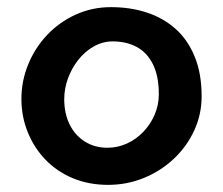

<svg xmlns="http://www.w3.org/2000/svg" viewBox="-20 -520 625 538"><path d="M283 -2Q229 -2 184.5 -20.5Q140 -39 108 -72Q76 -105 58 -149Q40 -193 40 -243Q40 -293 59 -339.5Q78 -386 112 -422Q146 -458 192 -479Q238 -500 291 -500Q345 -500 391 -485Q437 -470 471.5 -439.5Q506 -409 525.5 -361.5Q545 -314 545 -250Q545 -200 524.5 -155Q504 -110 467.5 -75.5Q431 -41 383.5 -21.5Q336 -2 283 -2ZM281 -106Q310 -106 336 -118Q362 -130 382 -151Q402 -172 413.5 -199Q425 -226 425 -256Q425 -307 408.5 -340Q392 -373 363 -388.5Q334 -404 296 -404Q268 -404 243 -390Q218 -376 199.5 -352.5Q181 -329 170.5 -300.5Q160 -272 160 -242Q160 -202 175 -171.5Q190 -141 217.5 -123.5Q245 -106 281 -106Z"/></svg>

Font: Sour Gummy Medium
Style: Regular
Weight: 500
Designer: Stefie Justprince
Foundry: Eifetstype
Version: Version 1.000